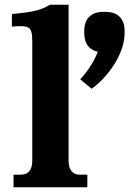

<svg xmlns="http://www.w3.org/2000/svg" viewBox="-20 -789 545 809"><path d="M269 -111V-769H190C154 -747 122 -738 30 -730V-677C106 -683 116 -678 116 -611V-111C116 -74 99 -53 69 -53H37V0H348V-53H316C286 -53 269 -74 269 -111ZM318 -455 366 -415C433 -462 505 -561 505 -649V-659C505 -710 476 -739 425 -739H415C364 -739 335 -710 335 -659V-649C335 -606 355 -579 392 -571C377 -531 350 -489 318 -455Z"/></svg>

Font: LT Superior Serif ExtraBold
Style: Regular
Weight: 800
Designer: Daniel Lyons
Foundry: LyonsType
Version: Version 2.120;FEAKit 1.0